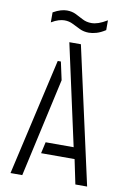

<svg xmlns="http://www.w3.org/2000/svg" viewBox="-94 -910 637 965"><g transform="rotate(10 224.5 -427.0)"><path d="M295 -763Q269 -763 248 -773Q227 -783 207.5 -793Q188 -803 164 -803Q151 -803 134.5 -798Q118 -793 98 -781V-832Q119 -844 136.5 -849Q154 -854 168 -854Q194 -854 214 -844Q234 -834 254 -823.5Q274 -813 299 -813Q316 -813 335 -819.5Q354 -826 379 -841V-791Q354 -775 333 -769Q312 -763 295 -763ZM361 0 335 -125H164L177 -183H320L207 -699H266L421 0ZM30 0 166 -596H182L202 -504L90 0Z"/></g></svg>

Font: Stick No Bills ExtraLight Light
Style: Regular
Weight: 300
Version: Version 2.000